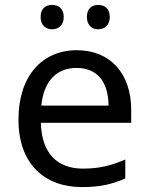

<svg xmlns="http://www.w3.org/2000/svg" viewBox="-20 -750 604 780"><path d="M145 -681C145 -647 166 -631 192 -631C217 -631 239 -647 239 -681C239 -716 217 -730 192 -730C166 -730 145 -716 145 -681ZM333 -681C333 -647 354 -631 379 -631C404 -631 426 -647 426 -681C426 -716 404 -730 379 -730C354 -730 333 -716 333 -681ZM292 -546C150 -546 55 -440 55 -264C55 -85 160 10 313 10C386 10 434 -1 489 -25V-102C433 -78 385 -65 317 -65C210 -65 149 -130 146 -251H513V-304C513 -450 429 -546 292 -546ZM291 -474C380 -474 420 -412 421 -321H148C157 -417 207 -474 291 -474Z"/></svg>

Font: Noto Sans Hebrew Droid Medium
Style: Regular
Weight: 500
Designer: Monotype Design Team
Foundry: Monotype Imaging Inc.
Version: Version 1.100